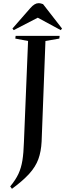

<svg xmlns="http://www.w3.org/2000/svg" viewBox="-20 -955 411 1204"><path d="M156 -698 76 -713 78 -730H354L352 -713L265 -698L241 -68Q238 -5 220.5 43Q203 91 163 135Q123 179 55 229L44 214Q78 173 95.5 135.5Q113 98 120.5 51Q128 4 130 -63ZM369 -776 361 -766 217 -844 66 -766 58 -776 170 -904Q197 -935 221 -935Q231 -935 237.5 -933Q244 -931 250 -929Z"/></svg>

Font: Literata 72pt Medium
Style: Italic
Weight: 500
Italic angle: -2°
Designer: Latin by Veronika Burian and Jose Scaglione. Greek by Irene Vlachou. Cyrillic by Vera Evstafieva
Foundry: TypeTogether
Version: Version 3.002